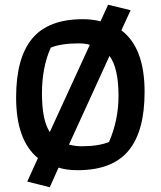

<svg xmlns="http://www.w3.org/2000/svg" viewBox="-20 -709 678 810"><path d="M95 57 140 -42Q48 -117 48 -298Q48 -465 116 -546.5Q184 -628 329 -628Q371 -628 404 -619L436 -689L531 -666L492 -581Q590 -508 590 -321Q590 -154 521.5 -72.5Q453 9 308 9Q260 9 227 -2L190 81ZM359 -520Q338 -526 312 -526Q238 -526 194 -508Q157 -424 157 -315Q157 -202 190 -152ZM440 -110Q480 -203 480 -304Q480 -422 442 -473L271 -99Q297 -92 325 -92Q396 -92 440 -110Z"/></svg>

Font: Athiti SemiBold
Style: Regular
Weight: 600
Designer: CadsonDemak Team
Foundry: CadsonDemak
Version: Version 1.033